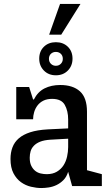

<svg xmlns="http://www.w3.org/2000/svg" viewBox="-20 -939 540 969"><path d="M189 10Q164 10 136.5 3.5Q109 -3 86 -19.5Q63 -36 48 -64.5Q33 -93 33 -137Q33 -169 43 -195.5Q53 -222 75 -241Q97 -260 132.5 -271.5Q168 -283 220 -286L324 -291V-336Q324 -379 307 -409.5Q290 -440 243 -440Q217 -440 199 -431Q181 -422 169.5 -407Q158 -392 152.5 -373.5Q147 -355 147 -337H62V-500H127L147 -437H151Q171 -476 205 -493Q239 -510 284 -510Q348 -510 383.5 -478Q419 -446 419 -375V-80L494 -60V0H344L324 -72Q316 -46 300 -30Q284 -14 265 -5Q246 4 225.5 7Q205 10 189 10ZM216 -60Q246 -60 267 -72.5Q288 -85 300.5 -104.5Q313 -124 318.5 -148.5Q324 -173 324 -197V-239L235 -234Q203 -232 183 -224Q163 -216 151 -203.5Q139 -191 134.5 -175.5Q130 -160 130 -143Q130 -118 138 -102Q146 -86 158 -76.5Q170 -67 185.5 -63.5Q201 -60 216 -60ZM262 -559Q225 -559 201.5 -583Q178 -607 178 -643Q178 -680 201.5 -703Q225 -726 262 -726Q299 -726 322.5 -703Q346 -680 346 -643Q346 -607 322.5 -583Q299 -559 262 -559ZM262 -607Q277 -607 287 -617Q297 -627 297 -642Q297 -658 287 -667.5Q277 -677 262 -677Q247 -677 237 -667.5Q227 -658 227 -642Q227 -627 237 -617Q247 -607 262 -607ZM283 -919H386L289 -764H228Z"/></svg>

Font: HermeneusOne
Style: Regular
Weight: 400
Designer: Rodrigo Fuenzalida, Pablo Impallari
Foundry: Pablo Impallari, Rodrigo Fuenzalida
Version: Version 1.000; ttfautohint (v0.8) -G 200 -r 50